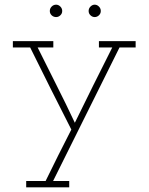

<svg xmlns="http://www.w3.org/2000/svg" viewBox="-20 -551 635 821"><path d="M276 250V223H207Q279 79 349 -62.5Q419 -204 491 -348H560V-375H403V-348H460Q419 -267 378.5 -185.5Q338 -104 300 -26Q262 -107 221.5 -187Q181 -267 141 -348H208V-375H35V-348H109Q153 -259 196.5 -172Q240 -85 285 3Q257 57 229.5 112.5Q202 168 175 223H92V250ZM411 -504Q411 -515 403 -523Q395 -531 385 -531Q375 -531 367 -523Q359 -515 359 -504Q359 -493 367 -485.5Q375 -478 385 -478Q395 -478 403 -485.5Q411 -493 411 -504ZM246 -504Q246 -515 238 -523Q230 -531 220 -531Q209 -531 201 -523Q193 -515 193 -504Q193 -493 201 -485.5Q209 -478 220 -478Q230 -478 238 -485.5Q246 -493 246 -504Z"/></svg>

Font: Josefin Slab Thin Light
Style: Regular
Weight: 300
Version: Version 2.000